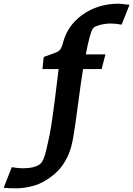

<svg xmlns="http://www.w3.org/2000/svg" viewBox="-197 -790 725 1045"><path d="M-177 232 -133 120Q-95 126 -75 126Q-7 126 22 102Q41 86 54.5 28Q68 -30 74.5 -63.5Q81 -97 89 -155Q97 -213 101 -243.5Q105 -274 112.5 -336.5Q120 -399 122 -414H34L41 -480Q110 -504 118.5 -509.5Q127 -515 132 -522Q139 -534 144 -550Q167 -649 251.5 -709.5Q336 -770 450 -770L508 -764L465 -656Q432 -662 404.5 -662Q377 -662 346.5 -654Q316 -646 308 -634Q292 -609 270 -494H377L356 -414H255Q242 -333 227.5 -221Q213 -109 202.5 -47.5Q192 14 177 48Q148 118 94 162Q40 206 -12 220.5Q-64 235 -108 235Q-152 235 -177 232Z"/></svg>

Font: Andada
Style: Bold Italic
Weight: 700
Italic angle: -8.29999°
Designer: Carolina Giovagnoli
Foundry: Carolina Giovagnoli
Version: Version 1.003